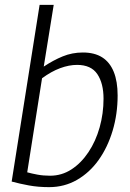

<svg xmlns="http://www.w3.org/2000/svg" viewBox="-20 -760 533 790"><path d="M201 -740 160 -486Q199 -512 238 -528Q277 -544 321 -544Q369 -544 400.5 -524Q432 -504 448 -464.5Q464 -425 464 -367Q464 -291 443.5 -222.5Q423 -154 386 -102Q349 -50 297 -20Q245 10 182 10Q137 10 99 3Q61 -4 28 -13L143 -740ZM297 -493Q264 -493 227.5 -479.5Q191 -466 153 -438L92 -51Q110 -46 134 -41.5Q158 -37 186 -37Q234 -37 274 -63Q314 -89 344 -134Q374 -179 390 -236Q406 -293 406 -354Q406 -417 380.5 -455Q355 -493 297 -493Z"/></svg>

Font: Georama ExtraCondensed Thin Light
Style: Italic
Weight: 300
Italic angle: -9°
Version: Version 1.001